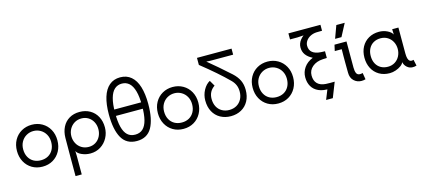

<svg xmlns="http://www.w3.org/2000/svg" viewBox="-69 -1369 4887 2211"><g transform="rotate(-15 2375.0 -263.0)"><path d="M113 -233Q113 -180 134.5 -140.5Q156 -101 193.5 -80Q231 -59 280 -59Q329 -59 366.5 -80Q404 -101 425.5 -140.5Q447 -180 447 -233Q447 -283 425 -322.5Q403 -362 364.5 -384.5Q326 -407 280 -407Q234 -407 195.5 -384.5Q157 -362 135 -322.5Q113 -283 113 -233ZM39 -233Q39 -306 70.5 -362.5Q102 -419 157 -450.5Q212 -482 280 -482Q348 -482 403 -450.5Q458 -419 489.5 -362.5Q521 -306 521 -233Q521 -161 490 -104Q459 -47 404.5 -15Q350 17 280 17Q210 17 155.5 -15Q101 -47 70 -104Q39 -161 39 -233Z M1010 -235Q1010 -282 990 -320.5Q970 -359 934 -381.5Q898 -404 852 -404Q804 -404 767 -381Q730 -358 709 -319.5Q688 -281 688 -235Q688 -189 708.5 -150Q729 -111 766.5 -88Q804 -65 852 -65Q898 -65 934 -87.5Q970 -110 990 -149Q1010 -188 1010 -235ZM1088 -235Q1088 -169 1057.5 -112Q1027 -55 973 -21Q919 13 850 13Q799 13 750.5 -7.5Q702 -28 688 -60L690 -8V220H616V-8Q616 -159 617 -235Q618 -308 646.5 -364Q675 -420 727.5 -451Q780 -482 850 -482Q920 -482 974 -451Q1028 -420 1058 -364Q1088 -308 1088 -235Z M1244 -366Q1244 -262 1261 -195.5Q1278 -129 1313.5 -96Q1349 -63 1405 -63Q1461 -63 1496.5 -96Q1532 -129 1549 -195.5Q1566 -262 1566 -366Q1566 -471 1547 -539Q1528 -607 1492 -639Q1456 -671 1405 -671Q1354 -671 1318 -639Q1282 -607 1263 -539Q1244 -471 1244 -366ZM1170 -367Q1170 -486 1196 -571Q1222 -656 1275 -701Q1328 -746 1405 -746Q1482 -746 1535 -701Q1588 -656 1614 -571Q1640 -486 1640 -367Q1640 -183 1584 -85Q1528 13 1405 13Q1282 13 1226 -85Q1170 -183 1170 -367ZM1597 -405V-329H1213V-405Z M1793 -233Q1793 -180 1814.5 -140.5Q1836 -101 1873.5 -80Q1911 -59 1960 -59Q2009 -59 2046.5 -80Q2084 -101 2105.5 -140.5Q2127 -180 2127 -233Q2127 -283 2105 -322.5Q2083 -362 2044.5 -384.5Q2006 -407 1960 -407Q1914 -407 1875.5 -384.5Q1837 -362 1815 -322.5Q1793 -283 1793 -233ZM1719 -233Q1719 -306 1750.5 -362.5Q1782 -419 1837 -450.5Q1892 -482 1960 -482Q2028 -482 2083 -450.5Q2138 -419 2169.5 -362.5Q2201 -306 2201 -233Q2201 -161 2170 -104Q2139 -47 2084.5 -15Q2030 17 1960 17Q1890 17 1835.5 -15Q1781 -47 1750 -104Q1719 -161 1719 -233Z M2319 -733H2731V-661H2461L2379 -666L2384 -687Q2458 -626 2532.5 -562.5Q2607 -499 2669 -442Q2719 -396 2742.5 -346Q2766 -296 2766 -233Q2766 -157 2735.5 -100.5Q2705 -44 2650 -13.5Q2595 17 2525 17Q2455 17 2400 -13.5Q2345 -44 2314.5 -100.5Q2284 -157 2284 -233Q2284 -299 2315 -356.5Q2346 -414 2393 -439L2432 -372Q2359 -322 2359 -233Q2359 -179 2380 -139.5Q2401 -100 2439 -78.5Q2477 -57 2525 -57Q2574 -57 2612 -78.5Q2650 -100 2672 -140Q2694 -180 2694 -233Q2694 -275 2679.5 -309Q2665 -343 2635 -373Q2512 -496 2319 -649Z M2923 -233Q2923 -180 2944.5 -140.5Q2966 -101 3003.5 -80Q3041 -59 3090 -59Q3139 -59 3176.5 -80Q3214 -101 3235.5 -140.5Q3257 -180 3257 -233Q3257 -283 3235 -322.5Q3213 -362 3174.5 -384.5Q3136 -407 3090 -407Q3044 -407 3005.5 -384.5Q2967 -362 2945 -322.5Q2923 -283 2923 -233ZM2849 -233Q2849 -306 2880.5 -362.5Q2912 -419 2967 -450.5Q3022 -482 3090 -482Q3158 -482 3213 -450.5Q3268 -419 3299.5 -362.5Q3331 -306 3331 -233Q3331 -161 3300 -104Q3269 -47 3214.5 -15Q3160 17 3090 17Q3020 17 2965.5 -15Q2911 -47 2880 -104Q2849 -161 2849 -233Z M3791 -733V-662Q3747 -662 3725 -661Q3684 -659 3651 -642Q3618 -625 3599 -597.5Q3580 -570 3580 -539Q3580 -487 3614.5 -459Q3649 -431 3715 -427Q3747 -425 3763 -425V-345Q3747 -345 3715 -343Q3638 -339 3589.5 -298Q3541 -257 3541 -195Q3541 -132 3575.5 -97.5Q3610 -63 3675 -59Q3703 -58 3727.5 -57.5Q3752 -57 3780 -58L3710 120H3630L3688 -25L3705 5Q3627 10 3573 -14Q3519 -38 3492 -84.5Q3465 -131 3465 -193Q3465 -257 3501.5 -309Q3538 -361 3607 -389Q3553 -417 3527 -453.5Q3501 -490 3501 -539Q3501 -588 3534.5 -629.5Q3568 -671 3613 -688L3628 -669L3497 -661H3409V-733Z M3955 -118 3954 -238Q3954 -279 3954 -317.5Q3954 -356 3955 -398H3872L3888 -470H4031Q4030 -306 4031 -159Q4031 -116 4042.5 -91Q4054 -66 4085 -66Q4100 -66 4117 -71L4130 7Q4109 14 4081 14Q4030 14 3992.5 -21Q3955 -56 3955 -118ZM4067 -683 3988 -533H3912L3967 -683Z M4579 -235Q4579 -281 4559 -319.5Q4539 -358 4502.5 -381Q4466 -404 4418 -404Q4371 -404 4334.5 -383.5Q4298 -363 4277.5 -324.5Q4257 -286 4257 -235Q4257 -183 4277.5 -144.5Q4298 -106 4334.5 -85.5Q4371 -65 4418 -65Q4466 -65 4502.5 -88Q4539 -111 4559 -150Q4579 -189 4579 -235ZM4420 -481Q4472 -481 4517.5 -459Q4563 -437 4578 -406L4576 -458V-470H4650V-161Q4650 -125 4656.5 -101.5Q4663 -78 4678.5 -67.5Q4694 -57 4722 -66L4738 7Q4726 11 4715 12.5Q4704 14 4691 14Q4654 14 4625 -11.5Q4596 -37 4589 -74Q4582 -53 4555 -33Q4528 -13 4491.5 -0.5Q4455 12 4420 12Q4348 12 4294 -20Q4240 -52 4211 -108Q4182 -164 4182 -235Q4182 -308 4212 -363.5Q4242 -419 4296 -450Q4350 -481 4420 -481Z"/></g></svg>

Font: Kreadon
Style: Regular
Weight: 400
Designer: kohakuno
Foundry: StudioGnu
Version: Version 1.000;Glyphs 3.1.2 (3151)